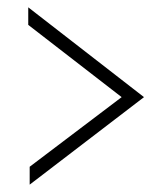

<svg xmlns="http://www.w3.org/2000/svg" viewBox="-20 -542 429 524"><path d="M57.1 -522 373 -276.9 61 -38.1V-86.9L312 -276.9L57.1 -474.1Z"/></svg>

Font: Sporting Grotesque
Style: Gras
Weight: 700
Designer: Lucas LE BIHAN
Foundry: Lucas LE BIHAN
Version: Version 1.001